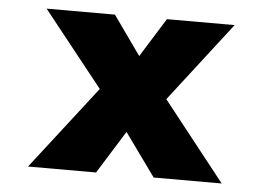

<svg xmlns="http://www.w3.org/2000/svg" viewBox="-43 -588 885 644"><g transform="rotate(5 399.0 -266.5)"><path d="M496 0 370 -175 318 -245 89 -533H319L429 -378L485 -304L725 0ZM73 0 314 -311 426 -199 302 0ZM481 -221 370 -334 494 -533H722Z"/></g></svg>

Font: Lexend Exa ExtraBold
Style: Regular
Weight: 800
Designer: Bonnie Shaver-Troup, Thomas Jockin
Foundry: Lexend
Version: Version 1.007